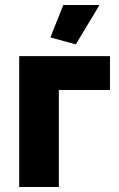

<svg xmlns="http://www.w3.org/2000/svg" viewBox="-20 -750 476 770"><path d="M379 -730H234L182 -600L284 -572ZM421 -525H57V0H216V-389H421Z"/></svg>

Font: Raleway
Style: ExtraBold
Weight: 800
Designer: Matt McInerney, Pablo Impallari, Rodrigo Fuenzalida
Foundry: Matt McInerney, Pablo Impallari, Rodrigo Fuenzalida
Version: Version 3.000